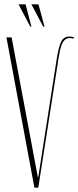

<svg xmlns="http://www.w3.org/2000/svg" viewBox="-20 -873 364 893"><path d="M156 -49H158L244 -600Q252 -651 263.5 -677Q275 -703 303 -703Q312 -703 324 -700L322 -693Q312 -696 304 -696Q291 -696 282 -688Q273 -680 267.5 -666.5Q262 -653 258.5 -636Q255 -619 252 -600L158 0H140L10 -699H34ZM121 -749 66 -853H99L126 -749ZM181 -749 126 -853H159L187 -749Z"/></svg>

Font: Moniqa Thin Display
Style: Regular
Weight: 100
Designer: Rajesh Rajput
Foundry: Rajesh Rajput
Version: Version 1.000